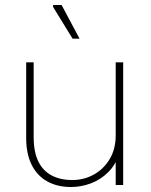

<svg xmlns="http://www.w3.org/2000/svg" viewBox="-20 -742 604 770"><path d="M474 -492V0H444V-124L459 -127Q444 -81 413.5 -51Q383 -21 344 -6.5Q305 8 265 8Q210 8 169.5 -14.5Q129 -37 107 -81Q85 -125 85 -188V-492H115V-192Q115 -133 133.5 -95Q152 -57 187 -38.5Q222 -20 270 -20Q316 -20 355.5 -41.5Q395 -63 419.5 -103.5Q444 -144 444 -199V-492ZM299 -587H271L193 -714V-722H227Z"/></svg>

Font: Fustat ExtraLight
Style: Regular
Weight: 250
Designer: Mohamed Gaber, Khaled Hosny, Laura Garcia Mut
Foundry: Kief Type Foundry, Alif Type Foundry, Hard Type Foundry
Version: Version 1.007